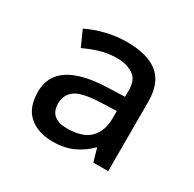

<svg xmlns="http://www.w3.org/2000/svg" viewBox="-88 -816 533 527"><g transform="rotate(30 178.5 -552.5)"><path d="M177 -722Q242 -722 275 -695Q308 -668 308 -609V-389H261L249 -431Q229 -410 201 -396.5Q173 -383 135 -383Q88 -383 60 -407.5Q32 -432 32 -482Q32 -581 190 -587L246 -589V-611Q246 -644 225 -657Q204 -670 175 -670Q147 -670 122 -662.5Q97 -655 74 -644L52 -693Q78 -706 110.5 -714Q143 -722 177 -722ZM198 -542Q138 -540 117 -524.5Q96 -509 96 -482Q96 -457 110.5 -445.5Q125 -434 150 -434Q201 -434 223.5 -457.5Q246 -481 246 -521V-544Z"/></g></svg>

Font: Go Noto Kurrent-Regular
Style: Regular
Weight: 400
Designer: Monotype Design Team
Foundry: Monotype Imaging Inc.
Version: Version 2.012; ttfautohint (v1.8.4.7-5d5b)